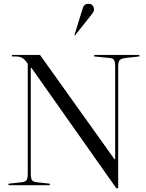

<svg xmlns="http://www.w3.org/2000/svg" viewBox="-20 -981 774 1017"><path d="M60 -682H43V-690H192L586 -138H590V-629Q590 -653 584 -663Q578 -673 560 -674L479 -682V-690H718V-682L646 -674Q622 -671 614 -662Q606 -653 606 -629V16H596L147 -621H143V-61Q143 -37 149 -27.5Q155 -18 173 -16L244 -8V0H25V-8L97 -16Q115 -18 121 -27.5Q127 -37 127 -61V-643Q111 -667 97.5 -674.5Q84 -682 60 -682ZM374 -794 419 -940Q426 -961 450 -961Q463 -961 470.5 -952Q478 -943 478 -930Q478 -927 477 -923.5Q476 -920 474.5 -917.5Q473 -915 469.5 -910Q466 -905 463 -901.5Q460 -898 453.5 -889.5Q447 -881 442 -875L377 -793Z"/></svg>

Font: Libre Caslon Display
Style: Regular
Weight: 400
Designer: Pablo Impallari, Rodrigo Fuenzalida
Foundry: Pablo Impallari, Rodrigo Fuenzalida
Version: Version 1.002